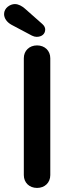

<svg xmlns="http://www.w3.org/2000/svg" viewBox="-36 -923 348 943"><path d="M211 -63V-637C211 -674 184 -700 146 -700C108 -700 81 -674 81 -637V-63C81 -26 108 0 146 0C184 0 211 -26 211 -63ZM186 -778C186 -787 182 -796 172 -805L86 -881C72 -893 55 -903 37 -903C14 -903 -16 -884 -16 -854C-16 -834 -3 -814 21 -801L121 -748C129 -744 137 -742 144 -742C169 -742 186 -756 186 -778Z"/></svg>

Font: Hotpoint
Style: Bold
Weight: 700
Designer: Andrew Paglinawan, Luciano Perondi, Riccardo Olocco
Foundry: CAST Cooperativa Anonima Servizi Tipografici
Version: Version 1.000;PS 2.1;hotconv 16.6.51;makeotf.lib2.5.65220